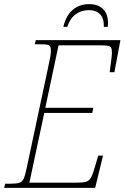

<svg xmlns="http://www.w3.org/2000/svg" viewBox="-38 -908 602 928"><path d="M-13 -20H9Q42 -20 55.5 -24.5Q69 -29 76 -43.5Q83 -58 91 -96L195 -584Q208 -641 208 -661Q208 -677 204.5 -683.5Q201 -690 190.5 -692Q180 -694 154 -694H130L135 -714H544L515 -559H492Q503 -636 503 -651Q503 -669 499.5 -676.5Q496 -684 484.5 -686.5Q473 -689 445 -689H245L181 -387H413L408 -362H176L104 -25H327Q363 -25 378 -29.5Q393 -34 402 -50Q411 -66 423 -109L437 -156H460L422 0H-18ZM393 -888Q436 -888 460 -864.5Q484 -841 484 -796Q484 -784 483 -778H464Q465 -819 445.5 -839Q426 -859 392 -859Q356 -859 328.5 -839.5Q301 -820 287 -778H268Q281 -833 313.5 -860.5Q346 -888 393 -888Z"/></svg>

Font: Noto Serif NarrowThin
Style: Italic
Weight: 250
Width: 4
Italic angle: -12°
Designer: Monotype Design Team
Foundry: Monotype Imaging Inc.
Version: Version 1.001